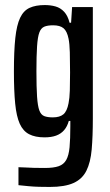

<svg xmlns="http://www.w3.org/2000/svg" viewBox="-20 -538 433 759"><path d="M177 201Q156 201 135 200.5Q114 200 93 198Q72 196 53 194V123Q64 123 79 124Q94 125 113.5 125.5Q133 126 157 126Q192 126 212 119Q232 112 242 94Q252 76 255 44Q258 12 258 -39V-60H252Q246 -38 233.5 -23.5Q221 -9 202 -2Q183 5 156 5Q119 5 95 -7.5Q71 -20 58 -49Q45 -78 40 -128.5Q35 -179 35 -255Q35 -336 40.5 -387.5Q46 -439 59.5 -467.5Q73 -496 97 -507Q121 -518 157 -518Q180 -518 199.5 -512.5Q219 -507 233.5 -491.5Q248 -476 255 -448H261L265 -510H347V-70Q347 1 342.5 52.5Q338 104 321.5 137Q305 170 270.5 185.5Q236 201 177 201ZM189 -74Q216 -74 230.5 -86Q245 -98 251 -130Q255 -149 256 -179.5Q257 -210 257 -251Q257 -297 256 -331.5Q255 -366 251 -385Q245 -415 231 -426.5Q217 -438 190 -438Q168 -438 155 -432.5Q142 -427 135.5 -409.5Q129 -392 126.5 -355Q124 -318 124 -256Q124 -193 126.5 -156Q129 -119 135.5 -101.5Q142 -84 155 -79Q168 -74 189 -74Z"/></svg>

Font: Saira ExtraCondensed SemiBold
Style: Regular
Weight: 600
Width: 2
Designer: Hector Gatti with collaboration of the Omnibus-Type team
Foundry: Omnibus-Type
Version: Version 1.101